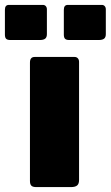

<svg xmlns="http://www.w3.org/2000/svg" viewBox="-81 -762 451 782"><path d="M241 -29Q241 -13 233 -6.5Q225 0 208 0H67Q52 0 46.5 -6Q41 -12 41 -25V-507Q41 -530 60 -530H223Q231 -530 236 -524.5Q241 -519 241 -510ZM110 -623Q110 -610 103 -604.5Q96 -599 81 -599H-39Q-51 -599 -56 -604Q-61 -609 -61 -621V-722Q-61 -742 -45 -742H94Q101 -742 105.5 -737Q110 -732 110 -724ZM350 -623Q350 -610 343 -604.5Q336 -599 321 -599H201Q189 -599 184 -604Q179 -609 179 -621V-722Q179 -742 195 -742H334Q341 -742 345.5 -737Q350 -732 350 -724Z"/></svg>

Font: Libre Franklin Black
Style: Regular
Weight: 900
Designer: Pablo Impallari, Rodrigo Fuenzalida
Foundry: Impallari Type
Version: Version 1.002; ttfautohint (v1.5)